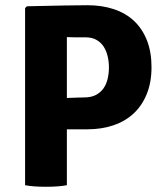

<svg xmlns="http://www.w3.org/2000/svg" viewBox="-20 -709 629 735"><path d="M315 -214H236V0Q204 6 156 6Q107 6 76 0V-678L83 -685Q170 -687 227.5 -688Q285 -689 315 -689Q370 -689 415.5 -674Q461 -659 493 -629Q525 -599 542.5 -554.5Q560 -510 560 -452Q560 -394 542 -349.5Q524 -305 492 -275Q460 -245 414.5 -229.5Q369 -214 315 -214ZM236 -567V-334Q264 -335 280.5 -335.5Q297 -336 302 -336Q329 -336 347 -345.5Q365 -355 376 -370.5Q387 -386 392 -407Q397 -428 397 -451Q397 -473 392 -494Q387 -515 376.5 -531Q366 -547 349 -556.5Q332 -566 309 -566Q286 -566 268 -566Q250 -566 236 -567Z"/></svg>

Font: Signika
Style: Bold
Weight: 700
Designer: Anna Giedrys
Foundry: Anna Giedrys
Version: Version 1.001